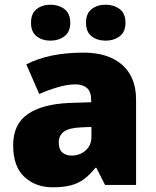

<svg xmlns="http://www.w3.org/2000/svg" viewBox="-20 -787 663 817"><path d="M336 -563Q441 -563 500 -511Q559 -459 559 -363V0H427L390 -73H386Q363 -44 338.5 -25.5Q314 -7 282 1.5Q250 10 204 10Q132 10 84 -34Q36 -78 36 -169Q36 -258 97.5 -301Q159 -344 276 -349L368 -352V-360Q368 -397 350 -412.5Q332 -428 301 -428Q268 -428 228 -416.5Q188 -405 147 -387L92 -513Q140 -538 200.5 -550.5Q261 -563 336 -563ZM325 -245Q273 -243 251.5 -226.5Q230 -210 230 -180Q230 -152 245 -138.5Q260 -125 285 -125Q320 -125 344.5 -147Q369 -169 369 -204V-247ZM112 -690Q112 -730 136 -748.5Q160 -767 195 -767Q229 -767 254 -748.5Q279 -730 279 -690Q279 -651 254 -632.5Q229 -614 195 -614Q160 -614 136 -632.5Q112 -651 112 -690ZM346 -690Q346 -730 370 -748.5Q394 -767 430 -767Q464 -767 489 -748.5Q514 -730 514 -690Q514 -651 489 -632.5Q464 -614 430 -614Q394 -614 370 -632.5Q346 -651 346 -690Z"/></svg>

Font: Noto Sans Ethiopic Black
Style: Regular
Weight: 900
Designer: Monotype Design Team
Foundry: Monotype Imaging Inc.
Version: Version 2.102; ttfautohint (v1.8.4.7-5d5b)